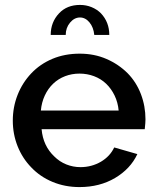

<svg xmlns="http://www.w3.org/2000/svg" viewBox="-20 -750 635 780"><path d="M363 -608H424Q424 -660 390 -696Q374 -712 352 -721Q330 -730 305 -730Q252 -730 220 -696Q186 -660 186 -608H247Q247 -637 264.5 -658Q282 -679 305 -679Q327 -679 343.5 -659Q360 -639 363 -608ZM538 -124 444 -151Q427 -115 390 -93Q352 -71 307 -71Q277 -71 249.5 -82Q222 -93 201 -114Q155 -157 149 -225H568Q571 -252 571 -265Q571 -319 552.5 -367.5Q534 -416 499 -452Q462 -489 412.5 -510.5Q363 -532 304 -532Q243 -532 193 -511Q143 -490 107 -452Q71 -414 51.5 -364.5Q32 -315 32 -260Q32 -205 51.5 -156Q71 -107 107 -70Q143 -32 193.5 -11Q244 10 303 10Q385 10 447.5 -27Q510 -64 538 -124ZM196 -410Q217 -430 244.5 -440.5Q272 -451 303 -451Q334 -451 362 -440.5Q390 -430 411 -410Q432 -390 445.5 -362Q459 -334 462 -301H146Q149 -334 162 -362Q175 -390 196 -410Z"/></svg>

Font: RT Raleway SemiBold
Style: Regular
Weight: 400
Designer: Matt McInerney, Pablo Impallari, Rodrigo Fuenzalida — Edited by Milan Moffatt in April 2016
Foundry: Matt McInerney, Pablo Impallari, Rodrigo Fuenzalida — Edited by Milan Moffatt in April 2016
Version: Version 3.001